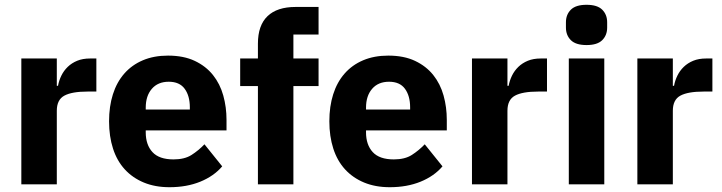

<svg xmlns="http://www.w3.org/2000/svg" viewBox="-20 -769 3014 801"><path d="M69 0V-525H217V-411H222Q226 -433 236 -453.5Q246 -474 262.5 -490Q279 -506 302 -515.5Q325 -525 356 -525H382V-387H345Q280 -387 248.5 -370Q217 -353 217 -307V0Z M687 12Q627 12 580 -7.5Q533 -27 500.5 -62.5Q468 -98 451.5 -149Q435 -200 435 -263Q435 -325 451 -375.5Q467 -426 498.5 -462Q530 -498 576 -517.5Q622 -537 681 -537Q746 -537 792.5 -515Q839 -493 868.5 -456Q898 -419 911.5 -370.5Q925 -322 925 -269V-225H588V-217Q588 -165 616 -134.5Q644 -104 704 -104Q750 -104 779 -122.5Q808 -141 833 -167L907 -75Q872 -34 815.5 -11Q759 12 687 12ZM684 -428Q639 -428 613.5 -398.5Q588 -369 588 -320V-312H772V-321Q772 -369 750.5 -398.5Q729 -428 684 -428Z M1056 -410H982V-525H1056V-587Q1056 -663 1096 -701.5Q1136 -740 1213 -740H1309V-625H1204V-525H1309V-410H1204V0H1056Z M1606 12Q1546 12 1499 -7.5Q1452 -27 1419.5 -62.5Q1387 -98 1370.5 -149Q1354 -200 1354 -263Q1354 -325 1370 -375.5Q1386 -426 1417.5 -462Q1449 -498 1495 -517.5Q1541 -537 1600 -537Q1665 -537 1711.5 -515Q1758 -493 1787.5 -456Q1817 -419 1830.5 -370.5Q1844 -322 1844 -269V-225H1507V-217Q1507 -165 1535 -134.5Q1563 -104 1623 -104Q1669 -104 1698 -122.5Q1727 -141 1752 -167L1826 -75Q1791 -34 1734.5 -11Q1678 12 1606 12ZM1603 -428Q1558 -428 1532.5 -398.5Q1507 -369 1507 -320V-312H1691V-321Q1691 -369 1669.5 -398.5Q1648 -428 1603 -428Z M1949 0V-525H2097V-411H2102Q2106 -433 2116 -453.5Q2126 -474 2142.5 -490Q2159 -506 2182 -515.5Q2205 -525 2236 -525H2262V-387H2225Q2160 -387 2128.5 -370Q2097 -353 2097 -307V0Z M2427 -581Q2382 -581 2361.5 -601.5Q2341 -622 2341 -654V-676Q2341 -708 2361.5 -728.5Q2382 -749 2427 -749Q2472 -749 2492.5 -728.5Q2513 -708 2513 -676V-654Q2513 -622 2492.5 -601.5Q2472 -581 2427 -581ZM2353 -525H2501V0H2353Z M2639 0V-525H2787V-411H2792Q2796 -433 2806 -453.5Q2816 -474 2832.5 -490Q2849 -506 2872 -515.5Q2895 -525 2926 -525H2952V-387H2915Q2850 -387 2818.5 -370Q2787 -353 2787 -307V0Z"/></svg>

Font: IBM Plex Sans Hebrew
Style: Bold
Weight: 700
Designer: Mike Abbink, Paul van der Laan, Pieter van Rosmalen, Yanek Iontef
Foundry: Bold Monday
Version: Version 1.2